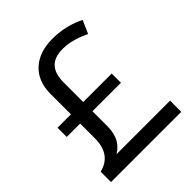

<svg xmlns="http://www.w3.org/2000/svg" viewBox="-200 -848 972 972"><g transform="rotate(-45 286.0 -361.5)"><path d="M334 -723C211 -723 131 -653 131 -534V-386H35V-320H131V-215C131 -127 89 -88 32 -74V0H535V-80H151C186 -101 219 -135 219 -216V-320H423V-386H219V-525C219 -613 260 -650 336 -650C390 -650 440 -631 480 -612L511 -682C465 -705 407 -723 334 -723Z"/></g></svg>

Font: Noto Sans Osage
Style: Regular
Weight: 400
Designer: Monotype Design Team
Foundry: Monotype Imaging Inc.
Version: Version 2.002